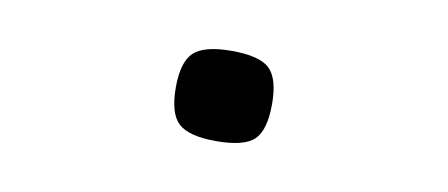

<svg xmlns="http://www.w3.org/2000/svg" viewBox="-30 -542 661 283"><g transform="rotate(10 300.0 -400.5)"><path d="M300 -333Q259 -333 243.5 -347.5Q228 -362 228 -401Q228 -439 243.5 -453.5Q259 -468 300 -468Q342 -468 357 -453.5Q372 -439 372 -401Q372 -362 357 -347.5Q342 -333 300 -333Z"/></g></svg>

Font: Victor Mono Thin
Style: Regular
Weight: 400
Monospace: yes
Version: Version 1.561;gftools[0.9.30]